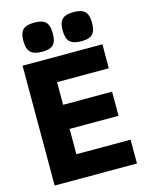

<svg xmlns="http://www.w3.org/2000/svg" viewBox="-137 -1036 874 1122"><g transform="rotate(-15 300.0 -475.0)"><path d="M51 -725H534V-580H221V-443H517V-297H221V-144H549V0H51ZM93 -862.5Q93 -895.5 101.8 -914.5Q110.5 -933.5 129.8 -942Q149 -950.5 181.5 -950.5Q214.5 -950.5 233.8 -942Q253 -933.5 261.8 -914.2Q270.5 -895 270.5 -862.5Q270.5 -829.5 262.2 -810.5Q254 -791.5 235.2 -782.8Q216.5 -774 184 -774Q135 -774 114 -794.2Q93 -814.5 93 -862.5ZM330.5 -862.5Q330.5 -895.5 339.2 -914.5Q348 -933.5 367.2 -942Q386.5 -950.5 419 -950.5Q452 -950.5 471.2 -942Q490.5 -933.5 499.2 -914.2Q508 -895 508 -862.5Q508 -829.5 499.8 -810.5Q491.5 -791.5 472.8 -782.8Q454 -774 421.5 -774Q372.5 -774 351.5 -794.2Q330.5 -814.5 330.5 -862.5Z"/></g></svg>

Font: JuliaMono Black
Style: Regular
Weight: 900
Monospace: yes
Designer: cormullion
Foundry: corm
Version: Version 0.054; ttfautohint (v1.8.4)